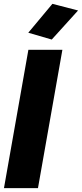

<svg xmlns="http://www.w3.org/2000/svg" viewBox="-58 -967 421 987"><path d="M-37.6 0H137.2L262.7 -710.9H87.9ZM208 -763.7 343.3 -913.1 211.4 -947.3 87.4 -798.8Z"/></svg>

Font: Roboto Flex Super Cond Black
Style: Italic
Weight: 900
Width: 3
Italic angle: -10°
Designer: Berlow after Robertson
Foundry: Google
Version: Version 3.200;Glyphs 3.3 (3311)